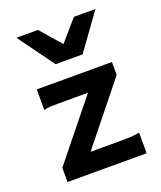

<svg xmlns="http://www.w3.org/2000/svg" viewBox="-114 -660 616 735"><g transform="rotate(-20 194.0 -293.0)"><path d="M34.7 0V-58.1L225.1 -294.4H102.5Q85.9 -294.4 70.8 -293.7Q55.7 -293 45.4 -289.1V-373.5H351.6V-320.8L157.2 -78.6H276.4Q295.9 -78.6 316.4 -79.3Q336.9 -80.1 356.9 -84V0ZM146 -439.5 39.6 -585.9H127.4L200.7 -501.5L273.9 -585.9H361.8L255.9 -439.5Z"/></g></svg>

Font: Harmattan
Style: Bold
Weight: 700
Designer: George W. Nuss III and SIL International
Foundry: SIL International
Version: Version 4.000